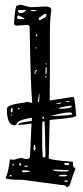

<svg xmlns="http://www.w3.org/2000/svg" viewBox="-20 -753 349 806"><path d="M283.2 -345.7H288.1Q293.9 -345.7 299.8 -268.6H300.8Q300.8 -257.8 201.2 -251L188.5 -249L184.6 -86.9Q217.8 -78.1 285.2 -74.2L286.1 -73.2V-59.6Q286.1 -54.7 296.9 -43.9Q286.1 -20.5 272.5 25.4L263.7 32.2H260.7Q254.9 23.4 236.3 23.4L76.2 2Q3.9 2 3.9 -6.8Q15.6 -30.3 21.5 -83H22.5V-84L32.2 -83H42Q46.9 -85.9 70.3 -90.8Q80.1 -85.9 85 -85.9H96.7Q106.4 -85.9 106.4 -105.5L112.3 -234.4Q74.2 -228.5 56.6 -228.5V-230.5Q56.6 -238.3 113.3 -245.1Q113.3 -253.9 114.3 -258.8Q49.8 -249 49.8 -230.5L42 -226.6Q8.8 -226.6 8.8 -295.9Q8.8 -314.5 85 -322.3Q85 -325.2 94.7 -325.2L114.3 -321.3H115.2Q108.4 -388.7 104.5 -641.6Q100.6 -648.4 94.7 -648.4L50.8 -645.5Q39.1 -646.5 39.1 -653.3Q43 -729.5 51.8 -729.5L66.4 -733.4L107.4 -722.7L170.9 -725.6Q195.3 -725.6 195.3 -710.9Q189.5 -673.8 189.5 -612.3V-459L188.5 -331.1ZM157.2 -213.9V-131.8L159.2 -93.8L160.2 -92.8H167Q170.9 -92.8 170.9 -101.6Q168.9 -210.9 167 -244.1L158.2 -242.2ZM195.3 -266.6V-265.6H196.3Q283.2 -268.6 283.2 -273.4V-275.4Q283.2 -278.3 276.4 -281.2Q244.1 -281.2 195.3 -266.6ZM142.6 -672.9V-671.9L145.5 -668.9H149.4Q158.2 -674.8 170.9 -680.7Q175.8 -688.5 175.8 -692.4L173.8 -694.3H170.9Q162.1 -694.3 153.3 -683.6Q142.6 -680.7 142.6 -672.9ZM225.6 -296.9H247.1Q278.3 -298.8 281.2 -305.7V-307.6L276.4 -309.6Q225.6 -302.7 225.6 -296.9ZM258.8 -39.1 203.1 -41V-40Q203.1 -34.2 236.3 -33.2H261.7L268.6 -35.2V-38.1ZM61.5 -710.9 55.7 -709V-707Q55.7 -698.2 65.4 -698.2H68.4Q79.1 -698.2 89.8 -709V-710.9ZM56.6 -688.5 51.8 -683.6V-676.8L55.7 -672.9H75.2H82V-676.8L64.5 -684.6L58.6 -688.5ZM75.2 -38.1 72.3 -33.2 74.2 -30.3H88.9Q104.5 -30.3 104.5 -33.2V-35.2Q93.8 -38.1 77.1 -38.1ZM227.5 -13.7 231.4 -12.7H251Q259.8 -12.7 260.7 -15.6V-18.6L254.9 -19.5H240.2Q227.5 -18.6 227.5 -13.7ZM121.1 -131.8V-127.9Q121.1 -121.1 125 -121.1L128.9 -127V-133.8Q127 -145.5 125 -145.5Q121.1 -145.5 121.1 -131.8ZM145.5 -360.4Q142.6 -360.4 138.7 -324.2L143.6 -325.2Q145.5 -335 145.5 -360.4ZM254.9 -68.4 249 -67.4V-65.4Q250 -59.6 265.6 -59.6L270.5 -63.5V-67.4L264.6 -68.4ZM175.8 -469.7 171.9 -472.7 170.9 -453.1V-441.4H171.9Q175.8 -441.4 175.8 -455.1ZM29.3 -299.8 25.4 -295.9V-283.2L27.3 -281.2H29.3Q32.2 -281.2 33.2 -293.9V-296.9L30.3 -299.8ZM214.8 -317.4H226.6Q236.3 -317.4 237.3 -321.3V-322.3H235.4Q214.8 -320.3 214.8 -317.4ZM111.3 -710.9 109.4 -708 117.2 -706.1H127L130.9 -709V-710.9ZM125 -447.3V-443.4L127 -441.4L128.9 -443.4V-448.2L127.9 -450.2Q127.9 -451.2 135.7 -456.1V-459H131.8Q125 -455.1 125 -447.3ZM255.9 4.9H250V8.8L255.9 10.7H258.8L264.6 8.8V4.9H258.8ZM62.5 -68.4 60.5 -65.4Q60.5 -57.6 67.4 -57.6H68.4V-65.4L65.4 -68.4ZM82 -54.7V-53.7L86.9 -52.7H92.8L96.7 -54.7V-57.6H89.8H88.9Q82 -57.6 82 -54.7ZM164.1 -262.7Q163.1 -261.7 158.2 -261.7V-253.9L165 -255.9Q165 -260.7 164.1 -262.7ZM263.7 -329.1 257.8 -328.1V-325.2H266.6L272.5 -327.1V-329.1ZM22.5 -18.6 19.5 -13.7 22.5 -12.7H27.3L30.3 -13.7L26.4 -18.6ZM132.8 -609.4 130.9 -606.4V-602.5L132.8 -599.6H134.8L135.7 -602.5V-606.4L134.8 -609.4ZM174.8 -434.6H170.9V-426.8H171.9L174.8 -428.7ZM34.2 -65.4 32.2 -62.5V-59.6L36.1 -57.6L38.1 -61.5L37.1 -65.4ZM57.6 -299.8 54.7 -295.9V-293.9H59.6L61.5 -296.9V-299.8ZM27.3 -272.5 25.4 -269.5V-267.6H27.3L30.3 -269.5V-272.5ZM130.9 -554.7 127.9 -551.8V-549.8H132.8V-554.7ZM173.8 -487.3H170.9V-486.3L174.8 -481.4H175.8V-484.4ZM207 -295.9H205.1V-293.9H209Z"/></svg>

Font: Love Ya Like A Sister
Style: Regular
Weight: 400
Designer: Kimberly Geswein
Foundry: Kimberly Geswein
Version: Version 1.002 2007